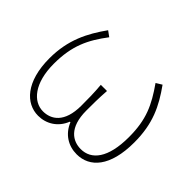

<svg xmlns="http://www.w3.org/2000/svg" viewBox="-117 -746 965 965"><g transform="rotate(45 366.0 -263.5)"><path d="M230 13C287 13 340 -18 364 -79H368C393 -18 445 13 504 13C596 13 667 -62 667 -234C667 -368 626 -450 562 -540L531 -521C596 -428 629 -359 629 -234C629 -85 575 -20 500 -20C444 -20 383 -55 383 -177C383 -217 383 -267 387 -320H343C348 -267 348 -217 348 -177C348 -55 288 -20 232 -20C162 -20 101 -90 101 -228C101 -356 138 -432 204 -519L175 -540C113 -453 66 -363 66 -232C66 -65 143 13 230 13Z"/></g></svg>

Font: Noto Sans CJK Thin
Style: Regular
Weight: 100
Designer: Ryoko NISHIZUKA (kana & ideographs); Paul D. Hunt (Latin, Greek & Cyrillic); Wenlong ZHANG (bopomofo); Sandoll Communica
Foundry: Adobe Systems Incorporated
Version: Version 1.000;PS 1;hotconv 1.0.78;makeotf.lib2.5.61930